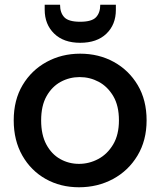

<svg xmlns="http://www.w3.org/2000/svg" viewBox="-20 -785 678 812"><path d="M314 7Q236 7 173.5 -28Q111 -63 74.5 -127Q38 -191 38 -276Q38 -362 75.5 -425Q113 -488 177 -523Q241 -558 319 -558Q398 -558 461.5 -523Q525 -488 562.5 -425Q600 -362 600 -276Q600 -191 561.5 -127Q523 -63 458 -28Q393 7 314 7ZM314 -92Q357 -92 395.5 -112.5Q434 -133 458.5 -174Q483 -215 483 -276Q483 -338 459 -378.5Q435 -419 397.5 -439Q360 -459 317 -459Q274 -459 237 -439Q200 -419 177 -378.5Q154 -338 154 -276Q154 -215 176 -174Q198 -133 234.5 -112.5Q271 -92 314 -92ZM319 -604Q249 -604 209 -643Q169 -682 169 -744V-765H234Q234 -731 252 -712Q270 -693 319 -693Q368 -693 386 -712Q404 -731 404 -765H470V-743Q470 -681 430 -642.5Q390 -604 319 -604Z"/></svg>

Font: Parkinsans Medium
Style: Regular
Weight: 500
Designer: Red Stone, Indian Type Foundry
Foundry: Indian Type Foundry
Version: Version 1.000